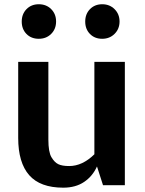

<svg xmlns="http://www.w3.org/2000/svg" viewBox="-20 -869 680 901"><path d="M65.4 0ZM304.7 -89.8Q366.7 -89.8 422.9 -145V-578.6H565.9V0H463.4L435.1 -87.9Q415 -42.5 375 -15.4Q335 11.7 276.9 11.7Q168.5 11.7 116.9 -47.1Q65.4 -106 65.4 -221.7V-578.6H207V-213.9Q207 -155.8 221.2 -131.6Q235.4 -107.4 253.4 -98.6Q271.5 -89.8 304.7 -89.8ZM243.2 -768.1Q243.2 -732.9 220.2 -710Q197.3 -687 161.9 -687Q126.5 -687 104.2 -709.7Q82 -732.4 82 -767.8Q82 -803.2 104.5 -826.2Q127 -849.1 162.1 -849.1Q197.3 -849.1 220.2 -826.2Q243.2 -803.2 243.2 -768.1ZM541 -768.1Q541 -733.4 517.8 -710.2Q494.6 -687 459.5 -687Q424.3 -687 402.1 -709.7Q379.9 -732.4 379.9 -767.8Q379.9 -803.2 402.3 -826.2Q424.8 -849.1 459.7 -849.1Q494.6 -849.1 517.8 -825.9Q541 -802.7 541 -768.1Z"/></svg>

Font: Dhyana
Style: Bold
Weight: 700
Foundry: Vernon Adams
Version: Version 1.002; ttfautohint (v0.8.51-6076)